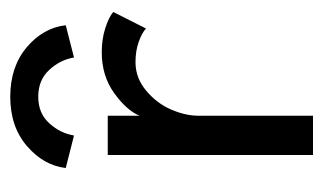

<svg xmlns="http://www.w3.org/2000/svg" viewBox="-151 -495 646 384"><g transform="rotate(-90 172.0 -303.0)"><path d="M28 -494.5Q33 -538.5 71.8 -572Q110.5 -605.5 170.5 -605.5Q230.5 -605.5 269.5 -572.5Q308.5 -539.5 313.5 -494.5L249 -478Q244.5 -505.5 224.2 -527.5Q204 -549.5 170.5 -549.5Q137.5 -549.5 117.5 -527.5Q97.5 -505.5 93 -478ZM132.5 0H54V-410.5H132.5V-347Q143.5 -373 178 -397.8Q212.5 -422.5 259.5 -422.5Q285.5 -422.5 307.5 -415.5Q329.5 -408.5 340 -399.5L307 -334Q298.5 -342 280.5 -348.5Q262.5 -355 239.5 -355Q208 -355 182.5 -333.5Q157 -312 144.8 -283.5Q132.5 -255 132.5 -228.5Z"/></g></svg>

Font: League Spartan
Style: Regular
Weight: 350
Foundry: The League of Moveable Type
Version: Version 2.002